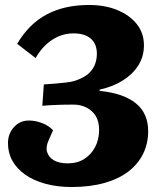

<svg xmlns="http://www.w3.org/2000/svg" viewBox="-20 -736 633 771"><path d="M49 -560Q96 -640 167.5 -678Q239 -716 337 -716Q402 -716 451.5 -695.5Q501 -675 529.5 -639Q558 -603 558 -554Q558 -509 535.5 -473.5Q513 -438 473.5 -413Q434 -388 380 -376V-371Q474 -362 524.5 -322Q575 -282 575 -209Q575 -160 555 -119Q535 -78 496.5 -48Q458 -18 400 -1.5Q342 15 267 15Q210 15 162.5 2Q115 -11 81.5 -34.5Q48 -58 30 -90Q12 -122 12 -161Q12 -199 36 -225.5Q60 -252 96 -252Q122 -252 148.5 -242Q175 -232 193 -213L176 -174Q163 -147 169 -126Q175 -105 196 -92.5Q217 -80 252 -80Q290 -80 318 -97.5Q346 -115 362 -145.5Q378 -176 378 -214Q378 -248 364.5 -270Q351 -292 327.5 -304Q304 -316 274 -316Q253 -316 231.5 -315.5Q210 -315 189 -314Q168 -313 150 -311L156 -397Q174 -398 198 -400Q222 -402 244 -404.5Q266 -407 279 -411Q308 -420 328 -434.5Q348 -449 358.5 -471Q369 -493 369 -520Q369 -560 344.5 -581Q320 -602 275 -602Q244 -602 216.5 -590.5Q189 -579 165.5 -557.5Q142 -536 123 -503Z"/></svg>

Font: Literata ExtraBold
Style: Italic
Weight: 800
Italic angle: -2°
Designer: Latin by Veronika Burian and Jose Scaglione. Greek by Irene Vlachou. Cyrillic by Vera Evstafieva
Foundry: TypeTogether
Version: Version 3.002